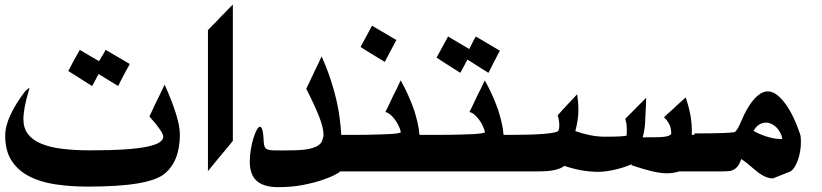

<svg xmlns="http://www.w3.org/2000/svg" viewBox="-20 -772 3533 825"><path d="M537.6 -497.1Q528.8 -481 518.8 -462.6Q508.8 -444.3 500 -427.2Q497.6 -421.9 493.9 -414.6Q490.2 -407.2 487.8 -402.3L404.3 -453.6V-454.6Q401.9 -450.7 399.2 -445.6Q396.5 -440.4 393.6 -435.1Q392.6 -433.1 391.4 -430.7Q390.1 -428.2 389.2 -426.8Q387.2 -423.8 385.7 -420.4Q384.3 -417 382.3 -413.6Q380.9 -411.1 379.2 -408Q377.4 -404.8 376 -402.3Q360.8 -411.1 346.7 -420.4Q332.5 -429.7 317.9 -439Q306.6 -445.8 295.7 -452.9Q284.7 -460 273.4 -466.8Q285.2 -489.3 297.6 -512.7Q310.1 -536.1 322.8 -557.6L405.3 -509.3V-508.8Q408.7 -514.2 411.6 -519.5Q414.6 -524.9 418 -530.3L421.4 -535.6V-535.2Q422.4 -537.6 423.8 -539.6Q425.3 -541.5 426.3 -543.9Q427.7 -546.4 429 -548.6Q430.2 -550.8 431.2 -553.2L433.6 -558.1ZM752.9 -194.3Q752.9 -79.1 686.5 -24.9Q652.8 2.4 571.5 16.1Q490.2 29.8 356 29.8Q282.2 29.8 217.8 20Q153.3 10.3 105.5 -14.4Q57.6 -39.1 30 -81.3Q2.4 -123.5 2.4 -189Q2.4 -230.5 25.4 -279.3Q48.3 -328.1 88.9 -380.9Q93.3 -384.8 99.1 -389.6Q105 -394.5 106 -394.5Q106 -391.6 105.7 -389.9Q105.5 -388.2 105 -387.2Q105 -386.2 104.7 -386.2Q104.5 -386.2 104.5 -385.3Q92.8 -347.2 86.7 -315.4Q80.6 -283.7 80.6 -259.8Q80.6 -221.7 100.1 -196Q119.6 -170.4 156.7 -154.8Q193.8 -139.2 246.8 -132.6Q299.8 -126 366.7 -126Q456.5 -126 516.8 -130.1Q577.1 -134.3 613.8 -142.1Q650.4 -149.9 666 -160.9Q681.6 -171.9 681.6 -185.1Q681.6 -194.8 666.5 -216.8Q651.4 -238.8 622.1 -271.5Q627.4 -283.2 632.8 -294.4Q635.3 -299.8 637.7 -304.9Q640.1 -310.1 642.6 -315.9Q648.9 -328.6 654.8 -340.8Q660.6 -353 667 -365.7L687.5 -408.2Q719.7 -336.4 736.3 -282.7Q752.9 -229 752.9 -194.3Z M980.5 -166.5Q967.3 -150.4 954.1 -134.3Q940.9 -118.2 927.2 -102.1Q924.8 -99.6 923.1 -97.2Q921.4 -94.7 918.9 -92.3Q896.5 -64 873.5 -36.6V-642.6Q877.9 -647.5 882.6 -652.1Q887.2 -656.7 891.1 -661.1Q900.9 -670.4 909.7 -679.4Q918.5 -688.5 927.2 -698.2Q930.7 -701.7 933.8 -705.1Q937 -708.5 940.4 -711.9V-711.4Q950.7 -722.2 960.4 -732.4Q970.2 -742.7 980.5 -752.4Z M1467.8 -35.6H1440.9V-34.7Q1439.9 -32.2 1420.2 -21.5Q1400.4 -10.7 1365.5 1.2Q1330.6 13.2 1282.2 22.7Q1233.9 32.2 1175.8 32.2Q1141.6 32.2 1117.9 24.4Q1094.2 16.6 1080.1 2.4Q1065.9 -11.7 1059.6 -32.2Q1053.2 -52.7 1053.2 -77.6Q1053.2 -102.1 1057.6 -128.7Q1062 -155.3 1068.6 -177.2Q1075.2 -199.2 1083 -213.4Q1090.8 -227.5 1097.2 -227.5Q1103.5 -227.5 1107.9 -211.2Q1112.3 -194.8 1113.3 -161.1Q1114.3 -147.5 1117.7 -140.4Q1121.1 -133.3 1129.6 -129.9Q1138.2 -126.5 1153.3 -126Q1168.5 -125.5 1192.9 -125.5Q1226.6 -125.5 1253.9 -126.5Q1281.2 -127.4 1302 -131.1Q1322.8 -134.8 1337.6 -141.6Q1352.5 -148.4 1361.3 -160.6Q1361.8 -161.1 1361.1 -160.9Q1360.4 -160.6 1360.8 -161.1Q1361.3 -161.6 1361.3 -162.6Q1362.3 -163.6 1362.3 -163.8Q1362.3 -164.1 1362.8 -165Q1363.8 -168.5 1364.3 -168.9V-168Q1365.7 -172.9 1367.9 -179.2Q1370.1 -185.5 1370.1 -192.4Q1370.1 -222.2 1351.8 -269.5Q1333.5 -316.9 1295.9 -390.6Q1305.2 -409.7 1314.5 -429.4Q1323.7 -449.2 1333.5 -469.7Q1340.8 -484.4 1347.9 -499.5Q1355 -514.6 1361.8 -529.8Q1384.8 -478.5 1400.1 -431.9Q1415.5 -385.3 1425.3 -343Q1435.1 -300.8 1439.7 -263.4Q1444.3 -226.1 1446.3 -193.8V-192.4H1467.8Z M1683.1 -600.1Q1673.3 -582 1663.8 -563.7Q1654.3 -545.4 1645 -528.3Q1642.1 -522.9 1639.2 -517.3Q1636.2 -511.7 1633.3 -506.3Q1615.2 -517.1 1598.9 -526.9Q1582.5 -536.6 1565.4 -547.4Q1557.1 -552.7 1547.4 -558.6Q1537.6 -564.5 1529.3 -570.3Q1541 -591.3 1552 -612.1Q1563 -632.8 1574.2 -653.8Q1575.2 -655.8 1576.2 -657.7Q1577.1 -659.7 1578.6 -661.6ZM1829.1 -35.6H1442.4V-192.4H1459Q1479 -192.4 1503.9 -192.4Q1528.8 -192.4 1554.7 -192.9Q1580.6 -193.4 1605.7 -194.1Q1630.9 -194.8 1651.1 -195.8Q1671.4 -196.8 1685.1 -198.7Q1698.7 -200.7 1702.1 -203.1V-205.1Q1699.7 -217.3 1692.9 -231.7Q1686 -246.1 1676.5 -258.8Q1667 -271.5 1656.2 -280.3Q1645.5 -289.1 1635.7 -290.5Q1640.6 -300.3 1645.8 -310.5Q1650.9 -320.8 1654.8 -329.6Q1658.7 -337.9 1662.8 -346.4Q1667 -355 1671.4 -364.7Q1679.7 -380.4 1687.3 -395.8Q1694.8 -411.1 1701.7 -426.8Q1718.8 -396.5 1733.6 -363.3Q1748.5 -330.1 1759.8 -297.9Q1768.1 -271.5 1774.4 -244.4Q1780.8 -217.3 1782.2 -193.8V-192.4H1829.1Z M2127.9 -554.2Q2121.6 -542.5 2115.2 -530.3Q2108.9 -518.1 2103 -506.3Q2097.7 -495.1 2091.3 -483.2Q2085 -471.2 2078.6 -459L1989.3 -515.6V-516.6Q1986.8 -512.7 1984.1 -507.6Q1981.4 -502.4 1978.5 -497.1Q1976.1 -492.7 1973.6 -487.8Q1971.2 -482.9 1968.8 -479Q1967.8 -476.6 1966.1 -474.1Q1964.4 -471.7 1962.9 -468.8L1958 -459Q1942.4 -468.8 1928 -478Q1913.6 -487.3 1898.9 -496.6Q1888.2 -503.4 1877.4 -510.5Q1866.7 -517.6 1856 -524.4Q1861.3 -534.2 1866.9 -544.7Q1872.6 -555.2 1877.9 -564.9Q1891.6 -591.3 1905.3 -615.2L1996.1 -561.5V-560.5Q1998 -564 2000 -568.4Q2002 -572.8 2004.4 -577.1Q2006.3 -581.1 2007.8 -584.2Q2009.3 -587.4 2011.2 -590.3Q2011.7 -591.3 2012 -592Q2012.2 -592.8 2012.7 -593.8Q2016.6 -600.6 2019.3 -606Q2022 -611.3 2024.4 -615.2ZM2190.4 -35.6H1803.7V-192.4H1820.3Q1840.3 -192.4 1865.2 -192.4Q1890.1 -192.4 1916 -192.9Q1941.9 -193.4 1967 -194.1Q1992.2 -194.8 2012.5 -195.8Q2032.7 -196.8 2046.4 -198.7Q2060.1 -200.7 2063.5 -203.1V-205.1Q2061 -217.3 2054.2 -231.7Q2047.4 -246.1 2037.8 -258.8Q2028.3 -271.5 2017.6 -280.3Q2006.8 -289.1 1997.1 -290.5Q2002 -300.3 2007.1 -310.5Q2012.2 -320.8 2016.1 -329.6Q2020 -337.9 2024.2 -346.4Q2028.3 -355 2032.7 -364.7Q2041 -380.4 2048.6 -395.8Q2056.2 -411.1 2063 -426.8Q2080.1 -396.5 2095 -363.3Q2109.9 -330.1 2121.1 -297.9Q2129.4 -271.5 2135.7 -244.4Q2142.1 -217.3 2143.6 -193.8V-192.4H2190.4Z M2693.8 -62Q2692.9 -62 2692.4 -62.5Q2692.9 -62.5 2693.1 -62.3Q2693.4 -62 2693.8 -62ZM2987.3 -35.6H2898.9Q2872.6 -27.3 2845.7 -27.3Q2830.6 -27.3 2813.2 -30Q2795.9 -32.7 2778.3 -36.9Q2760.7 -41 2744.1 -46.1Q2727.5 -51.3 2713.4 -55.7Q2711.4 -56.6 2708.5 -57.6Q2704.6 -58.6 2701.2 -59.8Q2697.8 -61 2693.8 -62Q2695.3 -62 2695.3 -63Q2695.3 -64 2692.4 -65.4Q2676.3 -58.6 2658 -52.7Q2639.6 -46.9 2621.1 -42.7Q2602.5 -38.6 2584.7 -36.1Q2566.9 -33.7 2551.8 -33.7Q2513.2 -33.7 2476.6 -40.5Q2439.9 -47.4 2405.3 -59.1V-59.6Q2389.6 -46.9 2362.3 -41.3Q2335 -35.6 2294.9 -35.6H2166.5V-192.4Q2211.4 -192.4 2248.5 -193.4Q2285.6 -194.3 2313.2 -196.5Q2340.8 -198.7 2357.7 -201.9Q2374.5 -205.1 2377.9 -209Q2380.9 -212.4 2382.1 -219.5Q2383.3 -226.6 2383.3 -236.3Q2383.3 -243.2 2381.8 -252.7Q2380.4 -262.2 2376.5 -276.4Q2387.7 -289.6 2399.2 -302.2Q2410.6 -314.9 2422.9 -327.6Q2431.6 -336.9 2441.7 -347.4Q2451.7 -357.9 2460 -367.2Q2462.4 -351.1 2463.9 -334Q2465.3 -316.9 2465.3 -299.8Q2465.3 -277.8 2461.9 -255.4Q2458.5 -232.9 2452.6 -210.9V-208.5Q2484.4 -197.3 2516.4 -190.9Q2548.3 -184.6 2580.1 -184.6Q2664.6 -184.6 2672.4 -189.9V-190.9Q2673.3 -195.8 2673.3 -214.4Q2673.3 -226.6 2671.9 -238.3Q2670.4 -250 2666.5 -261.2Q2680.2 -274.9 2693.8 -288.6Q2707.5 -302.2 2721.2 -316.4Q2732.4 -327.1 2742.7 -337.9Q2746.6 -341.8 2750 -345.2Q2753.4 -348.6 2756.8 -352.5Q2755.9 -341.3 2755.9 -332.3Q2755.9 -323.2 2755.4 -314.5Q2755.4 -312.5 2755.1 -310.1Q2754.9 -307.6 2754.9 -305.2Q2754.9 -302.7 2754.6 -300.5Q2754.4 -298.3 2754.4 -295.9Q2753.4 -265.6 2751.5 -238.3Q2749.5 -210.9 2742.2 -184.6V-181.6Q2748.5 -182.1 2758.1 -182.1Q2767.6 -182.1 2775.9 -182.1Q2790 -182.1 2805.7 -182.4Q2821.3 -182.6 2834.2 -184.3Q2847.2 -186 2855.7 -189.7Q2864.3 -193.4 2864.3 -199.7Q2864.3 -239.3 2833 -268.1Q2841.8 -276.4 2851.1 -284.9Q2860.4 -293.5 2868.7 -300.8Q2882.8 -313.5 2897.2 -327.1Q2911.6 -340.8 2926.3 -353.5Q2939.9 -313.5 2946.3 -279.1Q2952.6 -244.6 2952.6 -212.4V-192.4H2987.3Z M3217.8 -210Q3226.6 -204.1 3240.7 -197.8Q3254.9 -191.4 3270.8 -186.3Q3286.6 -181.2 3302.2 -178Q3317.9 -174.8 3330.1 -174.8Q3332.5 -174.8 3335.4 -174.8Q3338.4 -174.8 3341.8 -175.8Q3338.9 -190.4 3332 -203.1Q3325.2 -215.8 3315.7 -225.1Q3306.2 -234.4 3294.7 -239.7Q3283.2 -245.1 3271.5 -245.1Q3256.8 -245.1 3242.9 -237.1Q3229 -229 3217.8 -210ZM3301.3 -5.4Q3287.6 -5.4 3275.6 -9.8Q3263.7 -14.2 3252.4 -21Q3241.2 -27.8 3230.7 -36.6Q3220.2 -45.4 3209.5 -54.2Q3199.7 -62.5 3189 -71.3Q3178.2 -80.1 3165.5 -88.4V-89.4Q3158.7 -69.3 3150.1 -58.3Q3141.6 -47.4 3131.3 -42.2Q3121.1 -37.1 3109.1 -36.4Q3097.2 -35.6 3083 -35.6H2963.9V-198.7Q3128.4 -198.7 3138.7 -205.6Q3144 -210 3150.9 -221.9Q3157.7 -233.9 3164.1 -249.5Q3191.4 -314.5 3221.2 -346.9Q3251 -379.4 3278.8 -379.4Q3298.8 -379.4 3318.4 -364.5Q3337.9 -349.6 3356 -324.5Q3374 -299.3 3389.6 -266.6Q3405.3 -233.9 3417 -198.2Q3419.9 -190.4 3420.7 -182.1Q3421.4 -173.8 3421.4 -161.6Q3421.4 -143.6 3418.5 -124.5Q3415.5 -105.5 3409.9 -88.4Q3404.3 -71.3 3396.2 -57.4Q3388.2 -43.5 3377.9 -36.1Z"/></svg>

Font: XB Khoramshahr
Style: Bold
Weight: 700
Designer: Behnam
Foundry: Irmug
Version: Version 8.005 2009